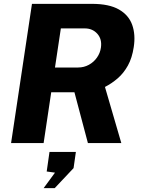

<svg xmlns="http://www.w3.org/2000/svg" viewBox="-20 -743 736 997"><path d="M37.5 0 146 -723H457.5Q546.5 -723 597.5 -693.8Q648.5 -664.5 666.5 -613.8Q684.5 -563 674.5 -498.5Q666 -442 644.2 -402.8Q622.5 -363.5 591.8 -336.8Q561 -310 525 -291.5L610 0H436.5L366.5 -264H246L206.5 0ZM265.5 -392.5H385.5Q416 -392.5 441.5 -406.5Q467 -420.5 483.5 -444Q500 -467.5 504 -495.5Q510.5 -539.5 485.5 -567.5Q460.5 -595.5 420.5 -595.5H296ZM206.5 234 265.5 153.5 222.5 147.5 237 46H374L362 130L264 234Z"/></svg>

Font: Public Sans Thin ExtraBold
Style: Italic
Weight: 800
Italic angle: -8°
Version: Version 2.001